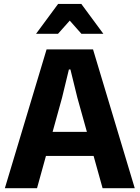

<svg xmlns="http://www.w3.org/2000/svg" viewBox="-20 -986 732 1006"><path d="M5.5 0 224 -727H467.5L686 0H517.5L452 -235L540 -169H181.5L190.5 -295H505L451.5 -237L385.5 -473.5L349 -622H341L305 -473.5L174 0ZM169 -809 284.5 -965.5H406L521.5 -809H406.5L345.5 -878L284 -809Z"/></svg>

Font: Spline Sans
Style: Regular
Weight: 400
Designer: Eben Sorkin, Mirko Velimirovic
Foundry: Sorkin Type
Version: Version 1.001